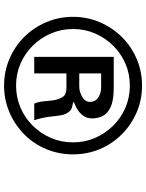

<svg xmlns="http://www.w3.org/2000/svg" viewBox="88 -767 692 908"><g transform="rotate(90 434.0 -313.0)"><path d="M384.8 13.7Q317.4 13.7 258.3 -11.7Q199.2 -37.1 154.8 -81.5Q110.4 -126 85 -185.5Q59.6 -245.1 59.6 -312.5Q59.6 -379.9 85 -439Q110.4 -498 154.8 -543Q199.2 -587.9 258.3 -613.3Q317.4 -638.7 384.8 -638.7Q452.1 -638.7 511.2 -613.3Q570.3 -587.9 615.2 -543Q660.2 -498 685.1 -439Q710 -379.9 710 -312.5Q710 -245.1 685.1 -185.5Q660.2 -126 615.2 -81.5Q570.3 -37.1 511.2 -11.7Q452.1 13.7 384.8 13.7ZM384.8 -43Q440.4 -43 489.3 -64Q538.1 -85 574.7 -122.1Q611.3 -159.2 632.3 -208Q653.3 -256.8 653.3 -312.5Q653.3 -368.2 632.3 -416.5Q611.3 -464.8 574.7 -502Q538.1 -539.1 489.3 -560.1Q440.4 -581.1 384.8 -581.1Q329.1 -581.1 280.8 -560.1Q232.4 -539.1 195.8 -502Q159.2 -464.8 138.2 -416.5Q117.2 -368.2 117.2 -312.5Q117.2 -256.8 138.2 -208Q159.2 -159.2 195.8 -122.1Q232.4 -85 280.8 -64Q329.1 -43 384.8 -43ZM249 -128.9V-504.9H394.5Q455.1 -504.9 486.3 -490.2Q517.6 -475.6 528.8 -452.1Q540 -428.7 540 -403.3Q540 -379.9 529.3 -363.8Q518.6 -347.7 504.4 -337.9Q490.2 -328.1 477.5 -322.8Q464.8 -317.4 460 -314.5Q468.8 -311.5 485.4 -308.1Q502 -304.7 513.7 -286.1Q523.4 -271.5 526.4 -247.6Q529.3 -223.6 533.2 -193.4Q537.1 -163.1 548.8 -128.9H469.7Q461.9 -148.4 459.5 -170.9Q457 -193.4 455.1 -214.8Q451.2 -242.2 439.9 -261.7Q428.7 -281.2 394.5 -281.2H327.1V-128.9ZM327.1 -341.8H389.6Q415 -341.8 438.5 -356Q461.9 -370.1 461.9 -392.6Q461.9 -418 440.9 -431.6Q419.9 -445.3 394.5 -445.3H327.1Z"/></g></svg>

Font: Padauk Book
Style: Bold
Weight: 700
Designer: Debbi Hosken, Becca Hirsbrunner Spalinger
Foundry: SIL International
Version: Version 5.000